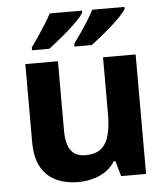

<svg xmlns="http://www.w3.org/2000/svg" viewBox="-54 -866 765 874"><g transform="rotate(-5 328.5 -429.0)"><path d="M579 -597V-51H465L445 -121H437Q420 -93 393.5 -75.5Q367 -58 335 -49.5Q303 -41 269 -41Q211 -41 167 -62Q123 -83 99 -127Q75 -171 75 -241V-597H224V-278Q224 -220 245 -190Q266 -160 312 -160Q358 -160 383.5 -181Q409 -202 419.5 -242Q430 -282 430 -340V-597ZM547 -807Q539 -794 520 -774Q501 -754 476 -732Q451 -710 426.5 -690.5Q402 -671 384 -657H305V-670Q319 -689 337 -715Q355 -741 372 -768Q389 -795 400 -817H547ZM353 -807Q345 -794 326 -774Q307 -754 282 -732Q257 -710 232.5 -690.5Q208 -671 190 -657H111V-670Q125 -689 142.5 -715Q160 -741 177 -768Q194 -795 206 -817H353Z"/></g></svg>

Font: Noto Sans Tamil UI
Style: Regular
Weight: 400
Designer: Jelle Bosma - Monotype Design Team
Foundry: Monotype Imaging Inc.
Version: Version 2.004